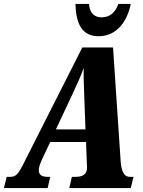

<svg xmlns="http://www.w3.org/2000/svg" viewBox="-55 -955 725 975"><path d="M446 -771C544 -771 594 -857 609 -935H546C529 -887 499 -867 461 -867C424 -867 400 -889 397 -935H328C331 -839 358 -771 446 -771ZM-35 0H187L200 -57H187C157 -57 142 -67 142 -91C142 -105 148 -123 160 -149L200 -234H382L386 -127C386 -120 387 -112 387 -105C387 -69 365 -57 329 -57H310L297 0H609L623 -57H604C569 -57 559 -99 557 -147L519 -714H363L70 -135C39 -72 27 -57 -2 -57H-21ZM311 -473C340 -536 353 -562 370 -610C369 -562 371 -523 373 -464L379 -298H229Z"/></svg>

Font: Noto Serif ExtraCondensed Black
Style: Italic
Weight: 900
Width: 2
Italic angle: -12°
Designer: Monotype Design Team
Foundry: Monotype Imaging Inc.
Version: Version 2.014